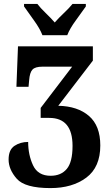

<svg xmlns="http://www.w3.org/2000/svg" viewBox="-20 -951 553 982"><path d="M197 -771H324Q337 -805 368 -847Q399 -889 419 -918V-931H351Q335 -911 307 -884.5Q279 -858 260 -836Q241 -858 213.5 -884.5Q186 -911 171 -931H103V-918Q123 -889 153.5 -847Q184 -805 197 -771ZM238 11Q350 11 421.5 -42.5Q493 -96 493 -207Q493 -308 435 -358Q377 -408 278 -410L455 -641V-714H72L64 -507H126L129 -540Q132 -580 146 -595Q160 -610 197 -610H349L188 -399V-348H232Q351 -348 351 -205Q351 -122 321.5 -87Q292 -52 239 -52Q174 -52 149 -105.5Q124 -159 124 -225Q84 -225 54 -205Q24 -185 24 -135Q24 -84 66 -36.5Q108 11 238 11Z"/></svg>

Font: Noto Serif ExtraCondensed Extra
Style: Regular
Weight: 800
Width: 3
Designer: Monotype Design Team
Foundry: Monotype Imaging Inc.
Version: Version 1.002